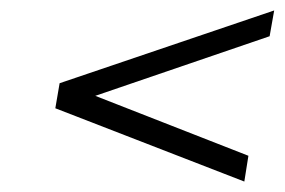

<svg xmlns="http://www.w3.org/2000/svg" viewBox="-20 -424 550 371"><path d="M164.1 -238.8 460 -123 452.1 -73.2 86.9 -214.8 95.2 -263.2 509.8 -403.8 501 -354Z"/></svg>

Font: Common Serif
Style: Italic
Weight: 400
Italic angle: -12°
Designer: Philipp H. Poll, Khaled Hosny
Foundry: Stefan Peev, Context Ltd.
Version: Version 1.026